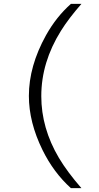

<svg xmlns="http://www.w3.org/2000/svg" viewBox="-20 -875 510 990"><path d="M345.7 95.2Q256.3 14.6 199.2 -101.6Q128.9 -244.6 128.9 -380.4Q128.9 -534.2 217.3 -693.4Q271 -789.1 345.7 -855H399.9Q334 -779.8 294.4 -716.3Q192.9 -554.2 192.9 -379.4Q192.9 -214.4 283.7 -61Q326.7 11.2 399.9 95.2Z"/></svg>

Font: BIZ UDPMincho
Style: Regular
Weight: 400
Designer: TypeBank Co., Ltd.
Foundry: Morisawa Inc.
Version: Version 1.06